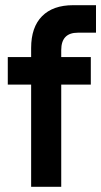

<svg xmlns="http://www.w3.org/2000/svg" viewBox="-20 -720 390 740"><path d="M100 -394H10V-500H100V-535Q100 -615 142 -657.5Q184 -700 262 -700H350V-594H280Q216 -594 216 -527V-500H330V-394H216V0H100Z"/></svg>

Font: PT Root UI Bold
Style: Regular
Weight: 700
Designer: Vitaly Kuzmin
Foundry: ParaType Ltd.
Version: Version 2.000G